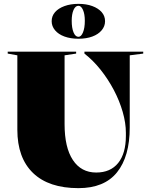

<svg xmlns="http://www.w3.org/2000/svg" viewBox="-20 -976 773 996"><path d="M387 0Q233 0 151.5 -78.5Q70 -157 70 -303V-689L20 -698V-708H375V-698L315 -689V-332Q315 -211 358 -146Q401 -81 479 -81Q553 -81 593 -130.5Q633 -180 633 -271V-287Q633 -338 616.5 -395.5Q600 -453 570.5 -509Q541 -565 502 -614Q463 -663 418 -698V-708H723V-698L653 -689V-315Q653 -164 587 -82Q521 0 387 0ZM387 -956Q428 -956 459 -944.5Q490 -933 507.5 -913Q525 -893 525 -866Q525 -840 507.5 -819Q490 -798 459 -786.5Q428 -775 387 -775Q346 -775 314.5 -786.5Q283 -798 265.5 -819Q248 -840 248 -866Q248 -893 265.5 -913Q283 -933 314.5 -944.5Q346 -956 387 -956ZM387 -946Q371 -946 361.5 -924.5Q352 -903 352 -868Q352 -831 361.5 -808Q371 -785 387 -785Q401 -785 410.5 -808Q420 -831 420 -868Q420 -903 410.5 -924.5Q401 -946 387 -946Z"/></svg>

Font: Kalnia
Style: Bold
Weight: 700
Designer: Frida Medrano
Foundry: Frida Medrano
Version: Version 1.105